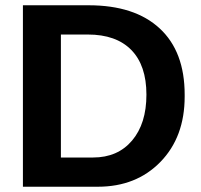

<svg xmlns="http://www.w3.org/2000/svg" viewBox="-20 -708 762 728"><path d="M680.2 -349.1V-341.8Q680.2 -188.5 588.4 -94.2Q496.6 0 351.1 0H345.2H66.9V-688H315.9Q490.7 -688 585.4 -600.3Q680.2 -512.7 680.2 -349.1ZM535.2 -349.1Q535.2 -460 477.8 -518.6Q420.4 -577.1 313 -577.1H210.9V-110.8H333Q426.3 -110.8 480.7 -175Q535.2 -239.3 535.2 -349.1Z"/></svg>

Font: Libra Sans Modern
Style: Bold
Weight: 700
Foundry: Stefan Peev, Context Ltd
Version: Version 1.000